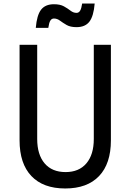

<svg xmlns="http://www.w3.org/2000/svg" viewBox="-20 -1054 740 1089"><path d="M91 -800H191V-266Q191 -177 233 -127.5Q275 -78 352 -78Q428 -78 470 -127.5Q512 -177 512 -266V-800H609V-258Q609 -126 542 -55.5Q475 15 350 15Q225 15 158 -55.5Q91 -126 91 -258ZM183 -896Q189 -968 213 -999Q237 -1030 286 -1030Q321 -1030 342.5 -1018Q364 -1006 380 -993.5Q396 -981 414 -981Q427 -981 434.5 -993.5Q442 -1006 446 -1034H517Q511 -962 487 -931Q463 -900 414 -900Q379 -900 357.5 -912.5Q336 -925 320 -937Q304 -949 286 -949Q273 -949 265.5 -937Q258 -925 254 -896Z"/></svg>

Font: Martian Mono Light
Style: Regular
Weight: 300
Monospace: yes
Designer: Roman Shamin
Foundry: Evil Martians
Version: Version 1.000; ttfautohint (v1.8.4.7-5d5b)